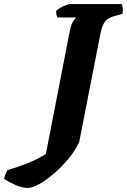

<svg xmlns="http://www.w3.org/2000/svg" viewBox="-171 -724 625 945"><path d="M-35 201Q-62 201 -95 186.5Q-128 172 -151 156Q-148 142 -143 131Q-138 120 -134 113Q-75 96 -26 75.5Q23 55 55 33L170 -559Q179 -606 190.5 -621.5Q202 -637 203 -638H111Q109 -643 107 -651.5Q105 -660 106 -671Q114 -679 127.5 -686.5Q141 -694 154.5 -699Q168 -704 173 -704H428Q431 -697 433 -685Q435 -673 432 -656L386 -643Q358 -635 344.5 -616Q331 -597 323 -557L219 -26Q200 16 167 56Q134 96 96 129Q58 162 23 181.5Q-12 201 -35 201Z"/></svg>

Font: Texturina 72pt 72pt Black
Style: Italic
Weight: 900
Italic angle: -11°
Designer: Guillermo Torres Carreño
Foundry: Omnibus-Type
Version: Version 1.002; ttfautohint (v1.8.3)